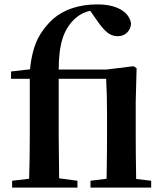

<svg xmlns="http://www.w3.org/2000/svg" viewBox="-20 -850 738 870"><path d="M35 0V-31L112 -40Q115 -136 115 -235V-493H30V-526L116 -536Q124 -618 151 -674Q175 -722 219 -763Q296 -830 422 -830Q484 -830 525 -808Q567 -785 574 -743Q572 -718 555.5 -702Q539 -686 513 -686Q488 -686 467 -702Q448 -717 423 -752L389 -801Q346 -792 314 -760Q280 -726 264 -677Q246 -622 246 -535H463L585 -550L599 -541L595 -389V-235Q595 -153 597 -39L665 -31V0H390V-31L463 -40Q465 -154 465 -235V-326Q465 -422 461 -493H246V-235Q246 -170 248 -42L331 -31V0Z"/></svg>

Font: GenRyuMin TW B
Style: Regular
Weight: 700
Version: Version 1.501;PS 1;hotconv 16.6.51;makeotf.lib2.5.65220